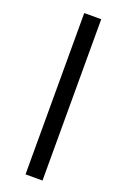

<svg xmlns="http://www.w3.org/2000/svg" viewBox="-148 -785 542 850"><g transform="rotate(20 123.0 -360.0)"><path d="M93.2 -700V-740H173.2V-700V-20V20H93.2V-20Z"/></g></svg>

Font: Nordica Plus
Style: NordicaClassicLtExt
Weight: 300
Version: Version 1.01